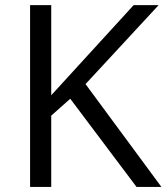

<svg xmlns="http://www.w3.org/2000/svg" viewBox="-20 -734 654 754"><path d="M181.2 0H98.1V-713.9H181.2V-359.9L504.9 -713.9H603L315.9 -403.8L613.8 0H516.1L255.9 -346.2L181.2 -279.8Z"/></svg>

Font: OpenSans-Regular
Style: Regular
Weight: 400
Foundry: Ascender Corporation
Version: Version 1.10